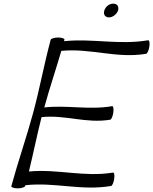

<svg xmlns="http://www.w3.org/2000/svg" viewBox="-20 -1017 837 1049"><path d="M625 -960C628 -970 627 -979 622 -987C617 -994 609 -997 599 -997C589 -997 579 -994 569 -987C560 -979 553 -970 550 -960C547 -950 547 -941 552 -933C557 -926 565 -922 575 -922C585 -922 596 -926 605 -933C615 -941 622 -950 625 -960ZM257 -800C221 -667 197 -533 161 -400C125 -267 78 -133 42 0C40 6 56 12 76 12C97 12 115 6 117 0L119 -5C279 -23 424 27 587 -1C593 -2 601 -19 604 -40C607 -60 604 -76 597 -74C438 -48 295 -95 138 -80C162 -179 182 -278 207 -377C337 -391 450 -341 582 -363C589 -364 596 -382 599 -402C602 -422 599 -438 593 -437C465 -415 348 -444 222 -430C250 -533 285 -636 315 -739C474 -755 616 -696 778 -723C785 -724 793 -742 796 -762C799 -782 796 -798 789 -797C631 -770 486 -808 330 -792C330 -794 331 -797 332 -800C334 -806 319 -812 298 -812C277 -812 259 -806 257 -800Z"/></svg>

Font: Nupuram Light Oblique
Style: Regular
Weight: 300
Designer: Santhosh Thottingal (santhosh.thottingal@gmail.com)
Foundry: SMC
Version: Version 1.000